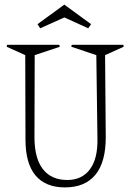

<svg xmlns="http://www.w3.org/2000/svg" viewBox="-20 -795 567 835"><path d="M90.8 -188 89.8 -555.2 8.8 -591.8 11.2 -600.1H237.8L240.2 -591.8L130.9 -555.2L129.9 -198.2Q129.9 -106.4 166.7 -59.3Q203.6 -12.2 272.9 -12.2Q335.9 -12.2 370.6 -58.1Q405.3 -104 403.8 -190.9L398.9 -555.2L290 -591.8L292 -600.1H516.1L518.1 -591.8L437 -555.2L439.9 -200.2Q440.4 -90.8 395.3 -35.4Q350.1 20 262.2 20Q178.2 20 134.5 -32Q90.8 -84 90.8 -188ZM143.1 -689.9 259.8 -774.9 376 -689.9 363.8 -671.9 259.8 -719.2 154.8 -671.9Z"/></svg>

Font: Halibut Cnd Thin
Style: Regular
Weight: 250
Width: 3
Designer: Matteo Maggi
Foundry: Collletttivo
Version: Version 3.080 | FøM Fix